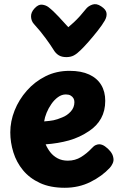

<svg xmlns="http://www.w3.org/2000/svg" viewBox="-20 -890 583 914"><path d="M288.2 3.9Q219.2 3.9 170 -18.9Q120.8 -41.7 89.6 -79.6Q58.4 -117.4 43.7 -164.7Q29 -212 29 -260Q29 -312.6 49.5 -364.1Q70 -415.7 107.7 -458.4Q145.3 -501.2 196.8 -527Q248.3 -552.8 311.1 -552.8Q366.6 -552.8 404.5 -535.3Q442.4 -517.8 461.7 -485.8Q481 -453.9 481 -410Q481 -362.6 461.2 -326.6Q441.3 -290.7 404.1 -266.1Q359.3 -235.8 308.2 -221.5Q257 -207.2 197.3 -202.9Q206.1 -182.4 219.8 -164.9Q233.6 -147.4 254.3 -136.3Q275 -125.2 303.1 -125.2Q337.8 -125.2 365.7 -142.4Q393.6 -159.7 415.4 -183Q426.9 -195.7 435.9 -199.4Q445 -203.2 452 -203.2Q465.6 -203.2 479.8 -193.3Q494.1 -183.4 505.6 -169.2Q517 -154.9 519.3 -139.8Q522.7 -125.6 516.2 -111.8Q509.7 -98.1 502.7 -91.1Q465.7 -51.1 410.3 -23.6Q355 3.9 288.2 3.9ZM190.2 -312.1Q217 -314.1 234.3 -317.4Q251.6 -320.8 276.1 -331.1Q299.8 -340.2 317 -359.3Q334.2 -378.3 334.2 -404Q334.2 -414.1 329.7 -422.1Q325.1 -430.1 316.1 -435.3Q307.1 -440.4 293.3 -440.4Q273.8 -440.4 256.1 -427.6Q238.3 -414.7 224.7 -395Q211 -375.3 201.9 -353.3Q192.9 -331.2 190.2 -312.1ZM388 -845.9Q399 -860.7 419.1 -867.9Q439.2 -875.2 461.8 -859.7Q484.4 -845 487 -828.3Q489.6 -811.6 479.2 -792.9Q466.6 -770.9 444.8 -743.3Q423 -715.8 401.1 -690.8Q379.1 -665.9 363.8 -651.3Q346.8 -634.3 331.7 -626.2Q316.7 -618.1 295.6 -618.1Q273.9 -618.1 259.3 -627.1Q244.8 -636.1 234.7 -653.3Q221.8 -674.4 197.3 -707.9Q172.9 -741.4 141.2 -776.1Q128.9 -789.7 127.8 -810.1Q126.7 -830.6 143.7 -849.3Q162.3 -869.8 179.9 -867.8Q197.6 -865.9 210.3 -856.4Q232.9 -839 258.2 -811.7Q283.4 -784.3 305.2 -760.6Q316.9 -770.2 331.3 -783.6Q345.8 -797 360.6 -813.4Q375.4 -829.9 388 -845.9Z"/></svg>

Font: Playpen Sans Arabic
Style: Regular
Weight: 400
Designer: Azza Alameddine, Laura Meseguer, Veronika Burian, José Scaglione
Foundry: TypeTogether
Version: Version 2.000